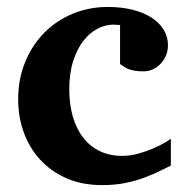

<svg xmlns="http://www.w3.org/2000/svg" viewBox="-20 -520 542 552"><path d="M471.2 -43.9Q458.5 -38.1 440.2 -28.8Q421.9 -19.5 397.7 -10.3Q373.5 -1 342.8 5.6Q312 12.2 273.9 12.2Q215.3 12.2 170.4 -7.8Q125.5 -27.8 94.7 -61.8Q64 -95.7 48.1 -140.1Q32.2 -184.6 32.2 -233.9Q32.2 -293 52.5 -342Q72.8 -391.1 107.7 -426.3Q142.6 -461.4 189.5 -480.7Q236.3 -500 290 -500Q329.6 -500 361.3 -491.9Q393.1 -483.9 415.8 -469.2Q438.5 -454.6 450.7 -434.3Q462.9 -414.1 462.9 -390.1Q462.9 -373 456.8 -359.4Q450.7 -345.7 440.9 -335.7Q431.2 -325.7 418.5 -320.3Q405.8 -314.9 392.1 -314.9Q376.5 -314.9 366 -316.9Q355.5 -318.8 348.1 -322Q340.8 -325.2 335.4 -328.9Q330.1 -332.5 325.2 -335.9V-448.2Q318.8 -448.2 315.2 -448.7Q311.5 -449.2 306.2 -449.2Q283.2 -449.2 260.5 -437.5Q237.8 -425.8 219.7 -402.6Q201.7 -379.4 190.4 -344.5Q179.2 -309.6 179.2 -263.2Q179.2 -219.2 189.7 -183.8Q200.2 -148.4 219.7 -123.5Q239.3 -98.6 267.6 -85.2Q295.9 -71.8 331.1 -71.8Q354 -71.8 377 -78.1Q399.9 -84.5 419.2 -92.8Q438.5 -101.1 452.4 -109.1Q466.3 -117.2 471.2 -121.1Z"/></svg>

Font: Charis SIL Am
Style: Bold
Weight: 700
Foundry: SIL International
Version: Version 5.000